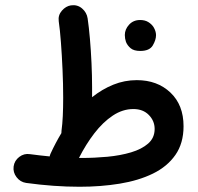

<svg xmlns="http://www.w3.org/2000/svg" viewBox="-20 -668 759 736"><path d="M32.2 -29.8Q35.2 -52.2 53.7 -66.4Q72.3 -80.6 94.7 -77.1Q134.3 -71.8 170.4 -68.4Q171.4 -73.7 173.8 -79.1Q192.9 -120.6 215.3 -157.7Q215.3 -162.1 215.8 -167Q219.2 -191.4 220.7 -223.4Q222.2 -255.4 222.2 -293.5Q222.2 -345.7 219.7 -400.9Q217.3 -456.1 213.6 -504.9Q210 -553.7 205.1 -586.9Q202.1 -609.9 217.3 -627.2Q232.4 -644.5 252 -647.5Q276.9 -650.9 294.7 -635.5Q312.5 -620.1 315.9 -597.7Q320.8 -564.5 324.7 -519.3Q328.6 -474.1 330.8 -425.8Q333 -377.4 333 -334.5Q333 -314.5 333 -295.4Q371.6 -326.2 414.6 -343.5Q457.5 -360.8 504.4 -360.8Q583 -360.8 633.3 -313.2Q683.6 -265.6 683.6 -184.1Q683.6 -118.7 652.3 -74Q621.1 -29.3 565.9 -2.4Q510.7 24.4 438.7 36.1Q366.7 47.9 285.2 47.9Q187 47.9 80.1 33.2Q57.6 29.8 43.5 11.2Q29.3 -7.3 32.2 -29.8ZM491.2 -250Q450.2 -250 412.4 -224.9Q374.5 -199.7 341.8 -157.2Q309.1 -114.7 282.7 -62.5Q288.1 -62.5 293 -62.5Q342.3 -62.5 391.8 -67.1Q441.4 -71.8 482.4 -84Q523.4 -96.2 548.1 -117.9Q572.8 -139.6 572.8 -173.8Q572.8 -204.6 550.5 -227.3Q528.3 -250 491.2 -250ZM458.5 -533.7Q458.5 -555.7 474.9 -573.5Q491.2 -591.3 517.1 -591.3Q535.6 -591.3 548.3 -583.5Q561 -575.7 568.4 -564.5Q578.1 -548.3 578.1 -533.2Q578.1 -515.1 565.7 -493.9Q553.2 -472.7 517.6 -472.7Q493.2 -472.7 480.7 -483.2Q468.3 -493.7 462.9 -507.3Q458.5 -520 458.5 -533.7Z"/></svg>

Font: Mikhak-FD SemiBold
Style: Regular
Weight: 600
Designer: Amin Abedi
Version: Version 3.2